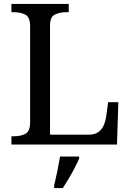

<svg xmlns="http://www.w3.org/2000/svg" viewBox="-20 -734 663 975"><path d="M38 0V-42H51Q85 -42 109 -54.5Q133 -67 133 -114V-600Q133 -647 109 -659.5Q85 -672 51 -672H38V-714H329V-672H316Q283 -672 258.5 -660Q234 -648 234 -604V-50H431Q461 -50 479.5 -63.5Q498 -77 507 -98Q516 -119 519 -140L529 -215H581L574 0ZM255 208Q263 175 271 136Q279 97 285 61H382V71Q373 92 359 119Q345 146 329 173Q313 200 299 221H255Z"/></svg>

Font: Noto Serif Dogra
Style: Regular
Weight: 400
Designer: Ek Type
Foundry: Ek Type
Version: Version 1.005